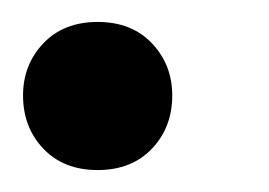

<svg xmlns="http://www.w3.org/2000/svg" viewBox="-20 -146 245 175"><path d="M69 9Q38 9 19.5 -10.5Q1 -30 1 -59Q1 -87 19.5 -106.5Q38 -126 69 -126Q100 -126 118.5 -106.5Q137 -87 137 -59Q137 -30 118.5 -10.5Q100 9 69 9Z"/></svg>

Font: Livvic Medium
Style: Italic
Weight: 500
Italic angle: -10°
Designer: Jacques Le Bailly, Baron von Fonthausen
Version: Version 1.001; ttfautohint (v1.8.2)